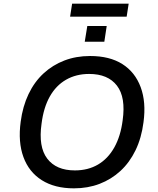

<svg xmlns="http://www.w3.org/2000/svg" viewBox="-20 -1020 863 1049"><path d="M384 9Q279 9 208.5 -35.5Q138 -80 108 -162Q78 -244 93 -355Q104 -439 136 -506Q168 -573 218 -619Q268 -665 332 -689.5Q396 -714 472 -714Q579 -714 648.5 -670Q718 -626 748.5 -544Q779 -462 764 -352Q753 -266 720.5 -199Q688 -132 638 -86Q588 -40 524 -15.5Q460 9 384 9ZM389 -89Q461 -89 515.5 -121Q570 -153 604.5 -214.5Q639 -276 650 -362Q668 -488 619 -552Q570 -616 467 -616Q396 -616 341 -584.5Q286 -553 252 -492.5Q218 -432 207 -344Q189 -218 238 -153.5Q287 -89 389 -89ZM363 -929 374 -1000H683L672 -929ZM443 -792 457 -878H563L550 -792Z"/></svg>

Font: Nunito Sans 7pt SemiBold
Style: Italic
Weight: 600
Italic angle: -9°
Designer: Vernon Adams
Foundry: Vernon Adams
Version: Version 3.101;gftools[0.9.27]